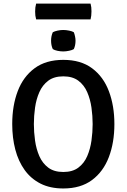

<svg xmlns="http://www.w3.org/2000/svg" viewBox="-20 -1027 699 1060"><path d="M167 -342Q167 -297.5 173.5 -251Q180 -204.5 197.2 -165Q214.5 -125.5 246.5 -101.5Q278.5 -77.5 329.5 -77.5Q380.5 -77.5 412.5 -101.5Q444.5 -125.5 461.5 -165Q478.5 -204.5 485 -251Q491.5 -297.5 491.5 -342Q491.5 -386.5 485 -432.8Q478.5 -479 461.5 -518.2Q444.5 -557.5 412.5 -581.5Q380.5 -605.5 329.5 -605.5Q278.5 -605.5 246.5 -581.5Q214.5 -557.5 197.2 -518.2Q180 -479 173.5 -432.8Q167 -386.5 167 -342ZM47.5 -342Q47.5 -444 78 -524Q108.5 -604 171 -650.2Q233.5 -696.5 329.5 -696.5Q426 -696.5 488.5 -650Q551 -603.5 581.2 -523.2Q611.5 -443 611.5 -342Q611.5 -240 581 -159.8Q550.5 -79.5 488 -33Q425.5 13.5 329.5 13.5Q257 13.5 204 -13.2Q151 -40 116.2 -88.2Q81.5 -136.5 64.5 -201.2Q47.5 -266 47.5 -342ZM262 -802.5Q262 -828 271.5 -849Q281.5 -854.5 297.8 -858Q314 -861.5 329.5 -861.5Q344 -861.5 361.5 -858Q379 -854.5 387.5 -849Q391.5 -839.5 394.2 -826.5Q397 -813.5 397 -802.5Q397 -776 387.5 -756Q379.5 -750.5 361.8 -746.8Q344 -743 329.5 -743Q314 -743 297.2 -746.5Q280.5 -750 271.5 -756Q262 -776 262 -802.5ZM179.5 -920Q176.5 -931 175.2 -940.8Q174 -950.5 174 -963Q174 -975.5 175.2 -985.5Q176.5 -995.5 179.5 -1007H480Q483 -995.5 484 -986.2Q485 -977 485 -964Q485 -939.5 480 -920Z"/></svg>

Font: Signika Negative Light Medium
Style: Regular
Weight: 500
Version: Version 2.001